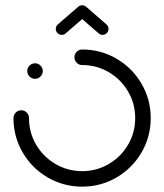

<svg xmlns="http://www.w3.org/2000/svg" viewBox="-20 -707 623 728"><path d="M83.3 -437.4Q83.3 -449.6 92 -458.3Q100.7 -467 113 -467Q124.8 -467 133.5 -458.3Q142.2 -449.6 142.2 -437.4Q142.2 -425.6 133.5 -416.9Q124.8 -408.1 113 -408.1Q100.7 -408.1 92 -416.9Q83.3 -425.6 83.3 -437.4ZM262.2 -490Q262.2 -501.9 270.7 -510.6Q279.3 -519.3 291.5 -519.3Q362.2 -519.3 421.9 -484.4Q481.5 -449.6 516.5 -389.8Q551.5 -330 551.5 -259.3Q551.5 -188.5 516.5 -128.7Q481.5 -68.9 421.9 -34.1Q362.2 0.7 291.5 0.7Q220.7 0.7 160.9 -34.1Q101.1 -68.9 66.1 -128.7Q31.1 -188.5 31.1 -259.3Q31.1 -271.5 39.8 -280.2Q48.5 -288.9 60.7 -288.9Q72.6 -288.9 81.3 -280.2Q90 -271.5 90 -259.3Q90 -204.4 117 -158.3Q144.1 -112.2 190.4 -85.2Q236.7 -58.1 291.5 -58.1Q346.3 -58.1 392.4 -85.2Q438.5 -112.2 465.6 -158.3Q492.6 -204.4 492.6 -259.3Q492.6 -314.1 465.6 -360.2Q438.5 -406.3 392.4 -433.3Q346.3 -460.4 291.5 -460.4Q279.3 -460.4 270.7 -469.1Q262.2 -477.8 262.2 -490ZM291.5 -687Q300.7 -687 307.4 -680.4Q314.1 -673.7 314.1 -664.4Q314.1 -654.4 306.3 -647.4L228.9 -580.4Q222.6 -574.8 214.1 -574.8Q204.8 -574.8 198.1 -581.5Q191.5 -588.1 191.5 -597.4Q191.5 -607.4 199.3 -614.4L276.7 -681.5Q283 -687 291.5 -687ZM306.7 -681.5 383.7 -614.4Q391.5 -607.4 391.5 -597.4Q391.5 -588.1 384.8 -581.5Q378.1 -574.8 368.9 -574.8Q360.4 -574.8 354.1 -580.4L277 -647.4Z"/></svg>

Font: 26F Galaxy Sans Medium
Style: Regular
Weight: 500
Designer: C₂₉H₂₅N₃O₅
Version: Version 1.100